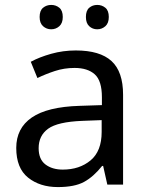

<svg xmlns="http://www.w3.org/2000/svg" viewBox="-20 -750 601 780"><path d="M288 -545Q386 -545 433 -502Q480 -459 480 -365V0H416L399 -76H395Q360 -32 321.5 -11Q283 10 215 10Q142 10 94 -28.5Q46 -67 46 -149Q46 -229 109 -272.5Q172 -316 303 -320L394 -323V-355Q394 -422 365 -448Q336 -474 283 -474Q241 -474 203 -461.5Q165 -449 132 -433L105 -499Q140 -518 188 -531.5Q236 -545 288 -545ZM314 -259Q214 -255 175.5 -227Q137 -199 137 -148Q137 -103 164.5 -82Q192 -61 235 -61Q303 -61 348 -98.5Q393 -136 393 -214V-262ZM141 -681Q141 -707 155 -718.5Q169 -730 188 -730Q207 -730 221 -718.5Q235 -707 235 -681Q235 -656 221 -643.5Q207 -631 188 -631Q169 -631 155 -643.5Q141 -656 141 -681ZM329 -681Q329 -707 342.5 -718.5Q356 -730 375 -730Q394 -730 408 -718.5Q422 -707 422 -681Q422 -656 408 -643.5Q394 -631 375 -631Q356 -631 342.5 -643.5Q329 -656 329 -681Z"/></svg>

Font: Noto Sans Mandaic
Style: Regular
Weight: 400
Designer: Monotype Design Team
Foundry: Monotype Imaging Inc.
Version: Version 2.002; ttfautohint (v1.8.4.7-5d5b)